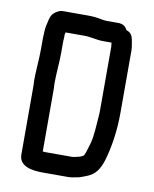

<svg xmlns="http://www.w3.org/2000/svg" viewBox="-75 -690 601 748"><g transform="rotate(10 226.0 -315.5)"><path d="M268 -83C261 -81 253 -79 245 -79H145C140 -79 136 -79 131 -80V-311C131 -325 131 -338 130 -349C130 -389 135 -432 135 -470V-504C135 -515 135 -523 136 -530V-543C137 -546 137 -549 138 -552H213C239 -552 262 -544 287 -544H321C322 -541 322 -538 322 -535C323 -532 323 -530 323 -527V-279C323 -270 323 -262 322 -253C319 -216 318 -175 309 -143C305 -132 299 -105 293 -95C293 -90 273 -83 268 -83ZM50 -347C51 -336 51 -324 51 -311V-54C51 -8 100 1 145 1H245C258 1 270 -2 281 -4C294 -6 305 -12 317 -16C350 -29 365 -52 377 -90C393 -145 403 -210 403 -280V-527C403 -534 402 -541 401 -547C396 -575 396 -594 370 -602C363 -617 351 -624 334 -624H287C282 -624 277 -625 270 -626C251 -630 234 -632 213 -632H114C105 -632 96 -629 86 -622C70 -611 66 -598 62 -577C58 -561 56 -551 56 -532C55 -525 55 -516 55 -506V-470C55 -432 50 -386 50 -347Z"/></g></svg>

Font: Electronic
Style: ExBd
Weight: 800
Version: Version 1.011